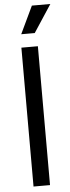

<svg xmlns="http://www.w3.org/2000/svg" viewBox="-62 -971 366 1002"><g transform="rotate(-5 121.0 -470.5)"><path d="M158.2 -727.5V0H71.8V-727.5ZM77.1 -797.4 145.5 -941.4H242.2L147.9 -797.4Z"/></g></svg>

Font: Inter 20pt
Style: Regular
Weight: 400
Version: Version 4.001;git-66647c0bb